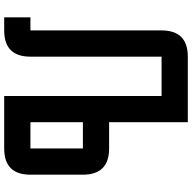

<svg xmlns="http://www.w3.org/2000/svg" viewBox="-20 -895 915 915"><g transform="rotate(90 437.5 -437.5)"><path d="M562.5 -125H687.5V-375H562.5ZM687.5 0H437.5V-750H250V-125Q250 0 125 0H62.5V-125H125V-750Q125 -875 250 -875H562.5V-500H687.5Q812.5 -500 812.5 -375V-125Q812.5 0 687.5 0Z"/></g></svg>

Font: Oldtimer
Style: Regular
Weight: 400
Designer: GGBotNet
Foundry: GGBotNet
Version: 1.00